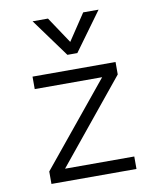

<svg xmlns="http://www.w3.org/2000/svg" viewBox="-86 -844 758 912"><g transform="rotate(-10 293.0 -388.0)"><path d="M87.9 0H498V-60.1H164.1L488.3 -457.5V-517.6H87.9V-457.5H413.1L87.9 -60.1ZM269 -590.8H316.9L452.1 -776.4H377.9L293 -648.9L208 -776.4H133.8Z"/></g></svg>

Font: Cascadia Code Light
Style: Regular
Weight: 300
Monospace: yes
Designer: Aaron Bell
Foundry: Saja Typeworks
Version: Version 2404.023